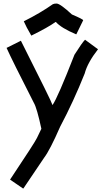

<svg xmlns="http://www.w3.org/2000/svg" viewBox="-20 -867 583 1099"><path d="M466.8 -639.6 541 -585Q481 -508.3 464.8 -446.3Q400.4 -285.2 324.2 -141.6Q265.6 -7.3 232.4 36.1L113.8 211.9H111.8L37.6 161.1Q179.7 -51.8 191.4 -77.1L216.8 -129.9Q191.4 -248.5 173.8 -278.3Q49.8 -521 17.6 -592.8L99.6 -633.8Q278.3 -279.3 279.3 -268.6V-266.6H281.2Q310.5 -308.6 406.2 -553.7Q450.7 -624 466.8 -639.6ZM303.7 -846.7Q324.2 -846.7 391.6 -784.2Q456.1 -756.8 456.1 -751L417 -670.9H415Q330.6 -706.5 299.8 -741.2H297.9Q255.4 -710.4 159.2 -663.1Q128.9 -714.8 116.2 -745.1Q211.9 -793 282.2 -842.8Q290 -846.7 303.7 -846.7Z"/></svg>

Font: ww_drahtTSB
Style: Regular
Weight: 400
Designer: Dr. Wolfgang Wiebecke
Version: Version 1.06 May 21, 2010, initial release